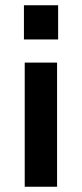

<svg xmlns="http://www.w3.org/2000/svg" viewBox="-20 -545 311 730"><path d="M71 -395V-525H201V-395ZM74 165V-307H197V165Z"/></svg>

Font: Oxanium SemiBold
Style: Regular
Weight: 600
Designer: Severin Meyer
Version: Version 2.000